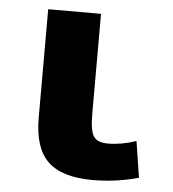

<svg xmlns="http://www.w3.org/2000/svg" viewBox="-44 -561 550 612"><g transform="rotate(5 231.0 -255.0)"><path d="M255 -520V-200Q255 -146 267 -128Q279 -110 313 -110Q356 -110 403 -126L421 -10Q350 10 274 10Q176 10 131 -33Q86 -76 86 -173V-520Z"/></g></svg>

Font: Mplus 1p ExtraBold
Style: Regular
Weight: 800
Version: Version 1.061